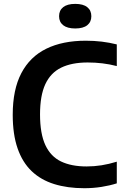

<svg xmlns="http://www.w3.org/2000/svg" viewBox="-20 -959 644 988"><path d="M413.5 9.5Q327 9.5 258.8 -11.8Q190.5 -33 143 -78.2Q95.5 -123.5 70.5 -195.5Q45.5 -267.5 45.5 -368.5Q45.5 -498 89.8 -582.5Q134 -667 218 -708.2Q302 -749.5 421.5 -749.5Q464 -749.5 503.5 -744.8Q543 -740 581 -730.5V-619Q544.5 -628.5 507.2 -633Q470 -637.5 431 -637.5Q349.5 -637.5 295 -611Q240.5 -584.5 213.2 -525.8Q186 -467 186 -370.5Q186 -271 213.5 -212.2Q241 -153.5 294.2 -128Q347.5 -102.5 425.5 -102.5Q464.5 -102.5 502.5 -108.5Q540.5 -114.5 581 -127V-15.5Q545 -4 502 2.8Q459 9.5 413.5 9.5ZM367 -812.5Q326.5 -812.5 305.2 -829.2Q284 -846 284 -875.5Q284 -905.5 305.2 -922.2Q326.5 -939 367 -939Q408 -939 429 -922.2Q450 -905.5 450 -875.5Q450 -846 429 -829.2Q408 -812.5 367 -812.5Z"/></svg>

Font: Encode Sans SC Condensed Thin SemiBold
Style: Regular
Weight: 600
Version: Version 3.002